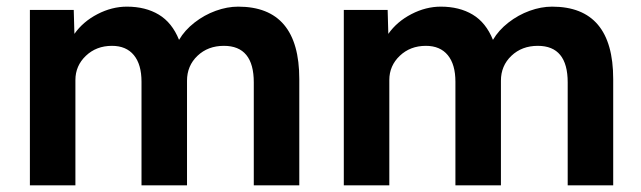

<svg xmlns="http://www.w3.org/2000/svg" viewBox="-20 -558 1930 578"><path d="M70 0V-528H202L204 -456Q230 -493 273.5 -515.5Q317 -538 362 -538Q418 -538 458 -514Q498 -490 519 -438Q536 -467 565.5 -490Q595 -513 629.5 -525.5Q664 -538 697 -538Q881 -538 881 -320V0H744V-310Q744 -420 654 -420Q606 -420 574.5 -390Q543 -360 543 -315V0H406V-312Q406 -364 383 -392Q360 -420 317 -420Q270 -420 238.5 -390Q207 -360 207 -317V0Z M1015 0V-528H1147L1149 -456Q1175 -493 1218.5 -515.5Q1262 -538 1307 -538Q1363 -538 1403 -514Q1443 -490 1464 -438Q1481 -467 1510.5 -490Q1540 -513 1574.5 -525.5Q1609 -538 1642 -538Q1826 -538 1826 -320V0H1689V-310Q1689 -420 1599 -420Q1551 -420 1519.5 -390Q1488 -360 1488 -315V0H1351V-312Q1351 -364 1328 -392Q1305 -420 1262 -420Q1215 -420 1183.5 -390Q1152 -360 1152 -317V0Z"/></svg>

Font: Lexend SemiBold
Style: Regular
Weight: 600
Designer: Bonnie Shaver-Troup, Thomas Jockin
Foundry: Lexend
Version: Version 1.005; ttfautohint (v1.8.3)